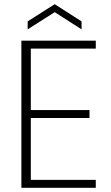

<svg xmlns="http://www.w3.org/2000/svg" viewBox="-20 -896 531 916"><path d="M437 -702V-664H127V-371H407V-333H127V-38H437V0H82V-702ZM369 -794V-756L241 -838L112 -756V-794L241 -876Z"/></svg>

Font: Poppins ExtraLight
Style: Regular
Weight: 275
Designer: Ninad Kale (Devanagari), Jonny Pinhorn (Latin)
Foundry: Indian Type Foundry
Version: Version 3.200;PS 1.000;hotconv 16.6.54;makeotf.lib2.5.65590